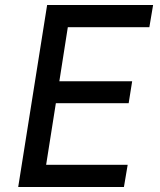

<svg xmlns="http://www.w3.org/2000/svg" viewBox="-20 -750 640 770"><path d="M53 0H477L492 -89H165L204 -336H496L510 -424H218L252 -641H579L594 -730H169Z"/></svg>

Font: JetBrains Mono Medium
Style: Italic
Weight: 436
Italic angle: -9°
Monospace: yes
Designer: Philipp Nurullin, Konstantin Bulenkov
Foundry: JetBrains
Version: Version 2.305